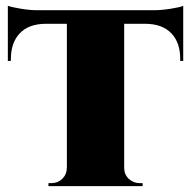

<svg xmlns="http://www.w3.org/2000/svg" viewBox="-20 -636 653 656"><path d="M106.9 -601.1H505.9Q531.7 -601.1 564.9 -606.4Q598.1 -611.8 606 -616.2V-427.7H595.7V-433.1Q596.2 -490.2 565.4 -522.2Q534.7 -554.2 477.5 -554.7H404.3V-62.5Q404.3 -40 419.9 -25.1Q435.5 -10.3 457.5 -10.3H467.3V0H145.5V-10.3H155.8Q177.7 -10.3 192.9 -25.1Q208 -40 208.5 -62.5V-554.7H135.3Q78.1 -554.2 47.6 -522.2Q17.1 -490.2 17.1 -433.1V-427.7H6.8V-616.2Q20.5 -611.3 51.3 -606.2Q82 -601.1 106.9 -601.1Z"/></svg>

Font: Cinzel Black
Style: Regular
Weight: 900
Designer: Natanael Gama
Version: Version 1.001;PS 001.001;hotconv 1.0.56;makeotf.lib2.0.21325